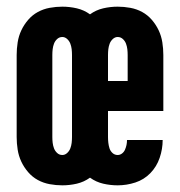

<svg xmlns="http://www.w3.org/2000/svg" viewBox="-20 -548 540 576"><path d="M167 8Q148 8 129 4.5Q110 1 93.5 -8Q77 -17 64.5 -31.5Q52 -46 44 -63Q36 -80 33 -99Q30 -118 30 -137V-383Q30 -402 33 -421Q36 -440 44 -457Q52 -474 64.5 -488.5Q77 -503 93.5 -512Q110 -521 129 -524.5Q148 -528 167 -528Q189 -528 210.5 -523Q232 -518 250 -505Q268 -518 289.5 -523Q311 -528 333 -528Q352 -528 371 -524.5Q390 -521 406.5 -512Q423 -503 435.5 -488.5Q448 -474 456 -457Q464 -440 467 -421Q470 -402 470 -383V-215H304V-137Q304 -128 305 -119.5Q306 -111 308.5 -103Q311 -95 317.5 -89Q324 -83 333 -83Q340 -83 346 -87.5Q352 -92 355 -99Q358 -106 359.5 -113Q361 -120 361 -128H468Q468 -101 459 -74.5Q450 -48 431 -28.5Q412 -9 386 -0.5Q360 8 333 8Q311 8 289.5 3Q268 -2 250 -15Q232 -2 210.5 3Q189 8 167 8ZM304 -305H363V-383Q363 -392 362 -400.5Q361 -409 358 -417Q355 -425 348.5 -431Q342 -437 333 -437Q325 -437 318.5 -431Q312 -425 309 -417Q306 -409 305 -400.5Q304 -392 304 -383ZM167 -83Q175 -83 181.5 -89Q188 -95 191 -103Q194 -111 195 -119.5Q196 -128 196 -137V-383Q196 -392 195 -400.5Q194 -409 191 -417Q188 -425 181.5 -431Q175 -437 167 -437Q158 -437 151.5 -431Q145 -425 142 -417Q139 -409 138 -400.5Q137 -392 137 -383V-137Q137 -128 138 -119.5Q139 -111 142 -103Q145 -95 151.5 -89Q158 -83 167 -83Z"/></svg>

Font: Iosevka Curly Extrabold
Style: Regular
Weight: 800
Monospace: yes
Designer: Belleve Invis
Foundry: Belleve Invis
Version: Version 22.1.2; ttfautohint (v1.8.4)